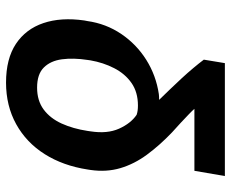

<svg xmlns="http://www.w3.org/2000/svg" viewBox="-85 -508 776 646"><g transform="rotate(-90 303.0 -185.0)"><path d="M413.6 183.6H33.7L51.3 81.1H259.8Q253.9 74.2 241.5 62.3Q229 50.3 213.1 35.4Q197.3 20.5 180.7 5.9Q137.2 -35.6 105.7 -78.4Q74.2 -121.1 60.3 -168Q46.4 -214.8 54.2 -268.6L55.7 -278.3Q68.4 -360.8 107.4 -422.6Q146.5 -484.4 208.3 -518.6Q270 -552.7 348.1 -552.7Q428.2 -552.7 478.3 -519.5Q528.3 -486.3 548.3 -427Q568.4 -367.7 557.1 -289.1L555.2 -279.3Q546.4 -216.3 511.7 -165Q477.1 -113.8 424.6 -80.8Q372.1 -47.9 309.6 -38.6Q304.2 -38.1 300 -37.8Q295.9 -37.6 290 -37.6Q305.7 -21.5 324.5 -2Q343.3 17.6 362.1 37.8Q380.9 58.1 397.2 77.6Q413.6 97.2 425.3 112.8ZM422.9 -268.6 424.3 -278.3Q431.6 -326.2 426.5 -364.5Q421.4 -402.8 398.9 -425.5Q376.5 -448.2 331.1 -448.2Q287.6 -448.2 257.8 -426.3Q228 -404.3 210.4 -365.7Q192.9 -327.1 185.5 -278.3L184.1 -268.6Q175.3 -211.9 193.1 -172.4Q210.9 -132.8 239.7 -113.3Q247.1 -110.8 254.4 -109.9Q261.7 -108.9 271 -108.9Q315.9 -108.9 346.9 -130.6Q377.9 -152.3 396.7 -189Q415.5 -225.6 422.9 -268.6Z"/></g></svg>

Font: Inter 17pt SemiBold
Style: Italic
Weight: 600
Italic angle: -9.3988°
Version: Version 4.001;git-66647c0bb